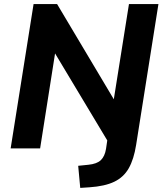

<svg xmlns="http://www.w3.org/2000/svg" viewBox="-20 -725 794 938"><path d="M372 193 362 85 411 80Q453 76 472.5 57.5Q492 39 498 2L504 -39L249 -464L176 0H32L144 -705H259L536 -240L610 -705H754L645 -17Q634 53 609 97Q584 141 538 163Q492 185 417 190Z"/></svg>

Font: Nunito Sans ExtraBold
Style: Italic
Weight: 800
Italic angle: -9°
Designer: Vernon Adams
Foundry: Vernon Adams
Version: Version 3.006; ttfautohint (v1.8.3)